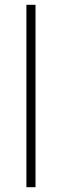

<svg xmlns="http://www.w3.org/2000/svg" viewBox="-20 -780 257 800"><path d="M128 0H90V-760H128Z"/></svg>

Font: Noto Sans Arabic UI XLt
Style: Regular
Weight: 200
Designer: Monotype Design Team, Nadine Chahine and Nizar Qandah
Foundry: Monotype Imaging Inc.
Version: Version 2.010; ttfautohint (v1.8.4.7-5d5b)